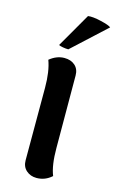

<svg xmlns="http://www.w3.org/2000/svg" viewBox="-116 -782 516 845"><g transform="rotate(15 141.5 -360.0)"><path d="M210 -13Q180 14 141 14Q113 14 94 -3Q75 -20 75 -49V-379Q75 -454 57 -502Q89 -528 124 -528Q154 -528 172.5 -511.5Q191 -495 191 -466L192 -136Q192 -57 210 -13ZM130 -569Q118 -569 104.5 -571.5Q91 -574 86 -577L176 -733Q197 -736 235.5 -727Q274 -718 283 -710Z"/></g></svg>

Font: Arima Madurai ExtraBold
Style: Regular
Weight: 800
Designer: Joana Correia and Natanael Gama
Foundry: NDISCOVER
Version: Version 1.019